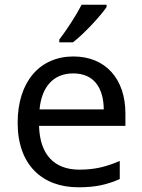

<svg xmlns="http://www.w3.org/2000/svg" viewBox="-20 -786 604 816"><path d="M433 -756V-766H327C304 -721 261 -655 232 -618V-606H290C337 -642 408 -719 433 -756ZM292 -546C150 -546 55 -440 55 -264C55 -85 160 10 313 10C386 10 434 -1 489 -25V-102C433 -78 385 -65 317 -65C210 -65 149 -130 146 -251H513V-304C513 -450 429 -546 292 -546ZM291 -474C380 -474 420 -412 421 -321H148C157 -417 207 -474 291 -474Z"/></svg>

Font: Noto Sans Gujarati UI
Style: Regular
Weight: 400
Designer: Jelle Bosma - Monotype Design Team, Universal Thirst
Foundry: Monotype Imaging Inc.
Version: Version 2.106